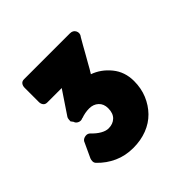

<svg xmlns="http://www.w3.org/2000/svg" viewBox="-115 -798 619 619"><g transform="rotate(-45 195.0 -488.0)"><path d="M316 -436Q316 -403 304.5 -375.5Q293 -348 273 -327.5Q253 -307 224.5 -296Q196 -285 162 -285Q126 -285 96 -298.5Q66 -312 43 -336Q38 -341 38 -347.5Q38 -354 40 -359L65 -413Q70 -420 80 -421.5Q90 -423 97 -416Q110 -402 124 -394Q138 -386 150 -386Q170 -386 182.5 -398Q195 -410 195 -433Q195 -453 182.5 -464.5Q170 -476 151 -476Q132 -476 113 -469L114 -470Q105 -465 96 -469Q87 -473 85 -481L79 -489Q79 -491 79.5 -497Q80 -503 82 -506L135 -585H69Q60 -585 55.5 -591Q51 -597 51 -605V-670Q51 -679 55.5 -685Q60 -691 69 -691H278Q292 -691 297.5 -680.5Q303 -670 296 -659V-660Q288 -647 281 -634Q274 -621 267 -609Q258 -594 250.5 -580Q243 -566 233 -550Q267 -538 291.5 -508Q316 -478 316 -436Z"/></g></svg>

Font: Stadtwerke
Style: Bold
Weight: 700
Designer: Santiago Orozco
Foundry: Typemade
Version: Version 1.003